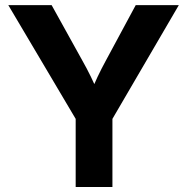

<svg xmlns="http://www.w3.org/2000/svg" viewBox="-20 -748 748 768"><path d="M282.7 0V-272.5L13.2 -727.5H186.5L309.6 -505.4Q327.6 -473.6 343 -442.1Q358.4 -410.6 374 -373H341.3Q356 -410.6 371.1 -442.4Q386.2 -474.1 403.3 -505.4L522.9 -727.5H695.3L429.7 -272.5V0Z"/></svg>

Font: Inter 24pt
Style: Bold
Weight: 700
Designer: Rasmus Andersson
Foundry: rsms
Version: Version 4.001;git-66647c0bb